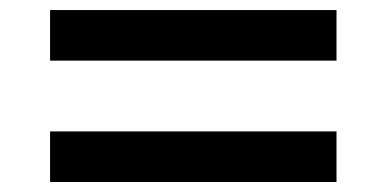

<svg xmlns="http://www.w3.org/2000/svg" viewBox="-20 -474 737 380"><path d="M79.1 -354V-454.1H646V-354ZM79.1 -113.8V-213.9H646V-113.8Z"/></svg>

Font: Clear Sans
Style: Bold Italic
Weight: 700
Italic angle: -12°
Foundry: Intel Corporation
Version: Version 1.00